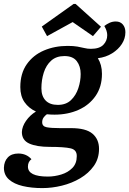

<svg xmlns="http://www.w3.org/2000/svg" viewBox="-52 -765 662 983"><path d="M165 198Q109 198 64.5 187.5Q20 177 -6 154Q-32 131 -32 94Q-31 61 -12 41Q7 21 42 21Q83 21 109 50Q91 63 91 88Q91 139 193 139Q227 139 261.5 128.5Q296 118 318.5 95Q341 72 341 35Q342 2 309.5 -5.5Q277 -13 203 -13Q136 -13 98 -30Q60 -47 60 -89Q61 -117 81 -146Q101 -175 132 -194Q95 -211 73.5 -242Q52 -273 52 -319Q52 -389 85 -436Q118 -483 173 -506.5Q228 -530 294 -530Q324 -530 344 -526.5Q364 -523 380 -519Q396 -515 413 -515Q457 -515 477 -535.5Q497 -556 497 -585Q497 -607 482 -632Q495 -642 509.5 -648.5Q524 -655 541 -655Q564 -655 577 -639.5Q590 -624 590 -600Q590 -568 572 -540Q554 -512 522 -492Q490 -472 449 -467Q459 -451 464.5 -431Q470 -411 470 -387Q470 -321 437.5 -274Q405 -227 350 -202.5Q295 -178 227 -178Q217 -178 207.5 -178.5Q198 -179 188 -180Q178 -173 171 -163Q164 -153 164 -139Q164 -118 187 -113.5Q210 -109 256 -109H312Q388 -109 421.5 -80.5Q455 -52 455 -3Q455 47 428.5 84.5Q402 122 359 147.5Q316 173 265 185.5Q214 198 165 198ZM244 -228Q286 -228 311.5 -252.5Q337 -277 349 -313.5Q361 -350 361 -386Q361 -426 341 -452Q321 -478 278 -478Q236 -478 210 -454.5Q184 -431 172 -393Q160 -355 160 -313Q160 -273 181.5 -250.5Q203 -228 244 -228ZM189 -580 162 -629 325 -745H335L465 -628L424 -580L320 -652Z"/></svg>

Font: Sansita Swashed
Style: Regular
Weight: 400
Designer: Pablo Cosgaya
Foundry: Omnibus-Type
Version: Version 1.003; ttfautohint (v1.8.3)